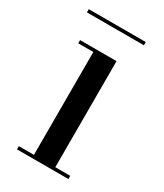

<svg xmlns="http://www.w3.org/2000/svg" viewBox="-151 -637 598 700"><g transform="rotate(30 148.0 -287.0)"><path d="M11 -573.5H251V-560H11ZM40 -13.5H103.5V-446.5H40V-460H193.5V-13.5H256.5V0H40Z"/></g></svg>

Font: Bodoni Moda 16pt
Style: Regular
Weight: 400
Version: Version 2.3